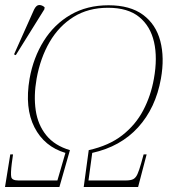

<svg xmlns="http://www.w3.org/2000/svg" viewBox="-28 -746 677 766"><path d="M-8 0 13 -130H24L19 -94Q14 -53 17 -39.5Q20 -26 46 -26H201L233 -136Q149 -161 109.5 -238Q70 -315 90 -432Q105 -516 146.5 -582.5Q188 -649 253.5 -687Q319 -725 405 -725Q491 -725 542.5 -687Q594 -649 611.5 -582.5Q629 -516 614 -432Q593 -315 523 -238Q453 -161 340 -136L325 -26H473Q494 -26 504 -31.5Q514 -37 520.5 -51.5Q527 -66 535 -94L545 -130H557L523 0H306L326 -147Q407 -165 460 -206.5Q513 -248 543.5 -306Q574 -364 586 -432Q601 -515 586.5 -578.5Q572 -642 527 -678.5Q482 -715 403 -715Q324 -715 265.5 -678.5Q207 -642 170 -578.5Q133 -515 118 -432Q106 -364 114.5 -306Q123 -248 156.5 -206.5Q190 -165 251 -147L209 0ZM35 -526 28 -529 108 -708Q117 -726 128.5 -726Q140 -726 150 -717L149 -709Z"/></svg>

Font: Noto Serif Display SemiCondensed Thin
Style: Italic
Weight: 100
Width: 4
Italic angle: -12°
Designer: Monotype Design Team
Foundry: Monotype Imaging Inc.
Version: Version 2.009